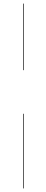

<svg xmlns="http://www.w3.org/2000/svg" viewBox="-20 -800 259 1070"><path d="M108.5 -779.9H112V-409H108.5ZM108.5 -166H112V250H108.5Z"/></svg>

Font: Bodoni* 48
Style: Bold
Weight: 700
Version: Version 2.2